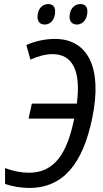

<svg xmlns="http://www.w3.org/2000/svg" viewBox="-20 -917 506 947"><path d="M360 -796C388 -796 411 -822 411 -861C411 -884 399 -897 376 -897C343 -897 323 -867 323 -835C323 -809 337 -796 360 -796ZM201 -796C230 -796 252 -822 252 -861C252 -884 240 -897 218 -897C184 -897 165 -867 165 -835C165 -809 178 -796 201 -796ZM124 10C293 10 389 -111 435 -335C486 -580 415 -725 251 -725C205 -725 155 -715 110 -695L130 -623C168 -640 205 -650 239 -650C339 -650 380 -566 359 -406H137L121 -332H346C312 -164 251 -65 123 -65C85 -65 44 -73 5 -88V-10C44 4 88 10 124 10Z"/></svg>

Font: Noto Sans Condensed
Style: Italic
Weight: 400
Width: 3
Italic angle: -12°
Designer: Monotype Design Team
Foundry: Monotype Imaging Inc.
Version: Version 2.013